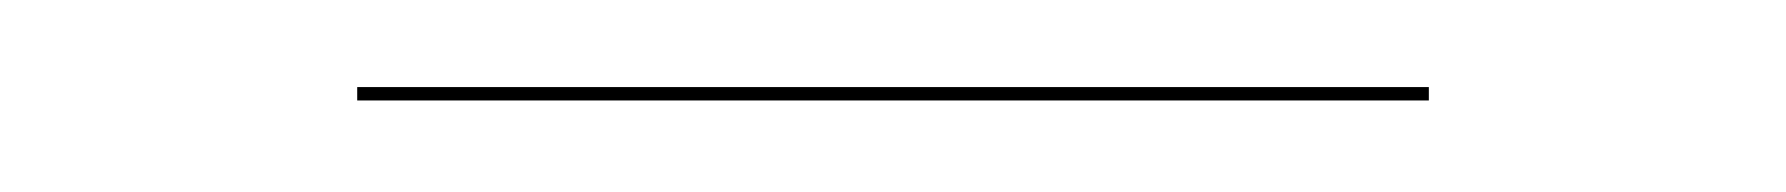

<svg xmlns="http://www.w3.org/2000/svg" viewBox="-20 -296 400 43"><path d="M60 -276.5H300V-273.5H60Z"/></svg>

Font: Bodoni* 72pt
Style: Regular
Weight: 400
Version: Version 2.3